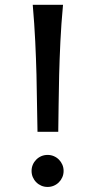

<svg xmlns="http://www.w3.org/2000/svg" viewBox="-20 -757 413 790"><path d="M109.9 -53.7Q109.9 -67.4 115 -79.3Q120.1 -91.3 129.2 -100.3Q138.2 -109.4 150.1 -114.5Q162.1 -119.6 175.8 -119.6Q189.5 -119.6 201.4 -114.5Q213.4 -109.4 222.4 -100.3Q231.4 -91.3 236.6 -79.3Q241.7 -67.4 241.7 -53.7Q241.7 -40 236.6 -28.1Q231.4 -16.1 222.4 -7.1Q213.4 2 201.4 7.1Q189.5 12.2 175.8 12.2Q162.1 12.2 150.1 7.1Q138.2 2 129.2 -7.1Q120.1 -16.1 115 -28.1Q109.9 -40 109.9 -53.7ZM134.3 -214.8Q132.8 -268.1 132.3 -326.4Q131.8 -384.8 130.1 -449.7Q128.4 -514.6 125 -586.2Q121.6 -657.7 114.7 -737.3H239.3Q231.9 -657.7 228.5 -586.2Q225.1 -514.6 223.4 -449.7Q221.7 -384.8 221.2 -326.4Q220.7 -268.1 219.7 -214.8Z"/></svg>

Font: Andika Viet
Style: Regular
Weight: 400
Designer: Victor Gaultney, Annie Olsen, Julie Remington, Don Collingsworth, Eric Hays, Becca Hirsbrunner
Foundry: SIL International
Version: Version 5.000